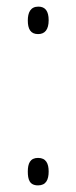

<svg xmlns="http://www.w3.org/2000/svg" viewBox="-20 -554 230 580"><path d="M64 -492C64 -467 72 -451 95 -451C116 -451 127 -465 127 -493C127 -520 117 -534 96 -534C72 -534 64 -516 64 -492ZM64 -36C64 -12 69 6 95 6C119 6 127 -11 127 -36C127 -60 119 -77 95 -77C71 -77 64 -60 64 -36Z"/></svg>

Font: Noto Sans Hebrew ExtraCondensed ExtraLight
Style: Regular
Weight: 200
Width: 2
Designer: Monotype Design Team
Foundry: Monotype Imaging Inc.
Version: Version 2.004